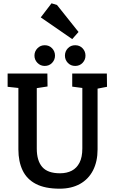

<svg xmlns="http://www.w3.org/2000/svg" viewBox="-20 -1135 697 1159"><path d="M340 4Q252 4 197 -24.5Q142 -53 116.5 -106.5Q91 -160 91 -233V-604L26 -611V-691H266L267 -613L202 -603V-238Q202 -165 235 -127Q268 -89 342 -89Q383 -89 413 -104.5Q443 -120 460 -153Q477 -186 477 -239V-604L416 -612V-691H625L626 -611L569 -600V-233Q569 -160 541.5 -106.5Q514 -53 462.5 -24.5Q411 4 340 4ZM434 -737Q407 -737 389.5 -755.5Q372 -774 372 -799Q372 -825 389.5 -843.5Q407 -862 434 -862Q461 -862 478.5 -843.5Q496 -825 496 -799Q496 -774 478.5 -755.5Q461 -737 434 -737ZM250 -737Q224 -737 206 -755.5Q188 -774 188 -799Q188 -825 206 -843.5Q224 -862 250 -862Q277 -862 294.5 -843.5Q312 -825 312 -799Q312 -774 294.5 -755.5Q277 -737 250 -737ZM416 -899 226 -1030 291 -1115 324 -1105 454 -942Z"/></svg>

Font: Kreon Light Medium
Style: Regular
Weight: 500
Version: Version 2.002